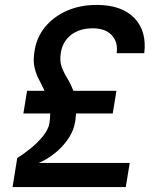

<svg xmlns="http://www.w3.org/2000/svg" viewBox="-20 -760 640 780"><path d="M31 0 50 -118Q76 -134 105 -157.5Q134 -181 155.5 -208Q177 -235 181 -260Q184 -282 184 -299H75L90 -391H161Q150 -415 138 -437.5Q126 -460 120 -487Q114 -514 120 -551Q128 -607 162.5 -649.5Q197 -692 251 -716Q305 -740 373 -740Q474 -740 525.5 -687Q577 -634 566 -544H454Q460 -589 434 -617Q408 -645 357 -645Q303 -645 268.5 -618Q234 -591 227 -545Q222 -512 230.5 -488.5Q239 -465 253 -442.5Q267 -420 278 -391H453L438 -299H289Q288 -284 286 -269Q279 -226 254 -191.5Q229 -157 197 -133Q165 -109 137 -98H507L491 0Z"/></svg>

Font: JetBrains Mono NL SemiBold
Style: Italic
Weight: 600
Italic angle: -9°
Monospace: yes
Designer: Philipp Nurullin, Konstantin Bulenkov
Foundry: JetBrains
Version: Version 2.305; ttfautohint (v1.8.4.7-5d5b)